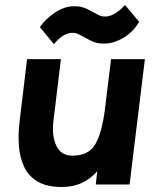

<svg xmlns="http://www.w3.org/2000/svg" viewBox="-20 -736 609 766"><path d="M195 -560 139 -628Q161 -660 199 -685.5Q237 -711 275 -711Q299 -711 315.5 -705Q332 -699 350 -688Q367 -679 376.5 -674.5Q386 -670 401 -670Q435 -670 479 -716L535 -649Q513 -610 473.5 -586Q434 -562 396 -562Q372 -562 356 -568Q340 -574 321 -585Q304 -594 293.5 -599.5Q283 -605 268 -605Q233 -605 195 -560ZM193 -252Q186 -195 204.5 -155Q223 -115 269 -115Q334 -115 360.5 -161Q387 -207 399 -303L423 -500H558L497 0H362L368 -53Q342 -23 307 -6.5Q272 10 226 10Q167 10 130.5 -11.5Q94 -33 76.5 -70Q59 -107 55.5 -153.5Q52 -200 58 -250L88 -500H223Z"/></svg>

Font: Haskoy ExtraBold
Style: Italic
Weight: 800
Designer: Ertekin Erdin
Foundry: Ertekin Erdin
Version: Version 2.000; ttfautohint (v1.8.4.7-5d5b)